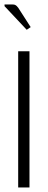

<svg xmlns="http://www.w3.org/2000/svg" viewBox="-20 -826 210 846"><path d="M0 -798.8V-806.2H36.1Q41.5 -806.2 45.7 -804.7Q49.8 -803.2 54 -799.1Q58.1 -794.9 60.1 -792Q62 -789.1 67.4 -780.8Q72.8 -772.5 75.2 -768.6L115.2 -706.5L97.7 -694.8ZM60.1 -600.1H109.9V0H60.1Z"/></svg>

Font: Reswysokr
Style: Regular
Weight: 500
Version: Version 0.984